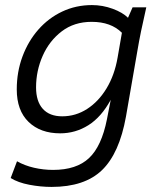

<svg xmlns="http://www.w3.org/2000/svg" viewBox="-20 -526 620 756"><path d="M183 210Q140 210 95.5 201.5Q51 193 22 175L47 109Q77 126 114 134.5Q151 143 189 143Q281 143 330.5 96.5Q380 50 401 -56L416 -133Q379 -65 328 -33Q277 -1 217 -1Q139 -1 92.5 -46Q46 -91 46 -174Q46 -243 68.5 -303.5Q91 -364 131 -409.5Q171 -455 225 -480.5Q279 -506 342 -506Q384 -506 423.5 -491.5Q463 -477 484 -456L502 -497H556Q544 -445 535.5 -403.5Q527 -362 521 -326L476 -67Q450 78 381.5 144Q313 210 183 210ZM225 -68Q278 -68 323 -97Q368 -126 399.5 -178Q431 -230 443 -299L460 -397Q417 -440 341 -440Q272 -440 223 -402.5Q174 -365 148 -306Q122 -247 122 -182Q122 -127 148.5 -97.5Q175 -68 225 -68Z"/></svg>

Font: Livvic
Style: Italic
Weight: 400
Italic angle: -10°
Designer: Jacques Le Bailly, Baron von Fonthausen
Version: Version 1.001; ttfautohint (v1.8.2)